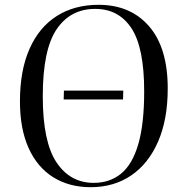

<svg xmlns="http://www.w3.org/2000/svg" viewBox="-20 -765 754 799"><path d="M357 14Q268 14 201.5 -27.5Q135 -69 99 -149Q63 -229 63 -343Q63 -472 103 -562Q143 -652 216.5 -698.5Q290 -745 390 -745Q523 -745 600.5 -655.5Q678 -566 678 -397Q678 -268 638 -176Q598 -84 526 -35Q454 14 357 14ZM370 -4Q437 -4 484 -42.5Q531 -81 555.5 -165Q580 -249 580 -385Q580 -567 527 -647.5Q474 -728 376 -728Q273 -728 215.5 -643Q158 -558 158 -364Q158 -175 215 -89.5Q272 -4 370 -4ZM245 -351 246 -388H493L492 -351Z"/></svg>

Font: Literata 72pt
Style: Italic
Weight: 400
Italic angle: -2°
Designer: Latin by Veronika Burian and Jose Scaglione. Greek by Irene Vlachou. Cyrillic by Vera Evstafieva
Foundry: TypeTogether
Version: Version 3.002